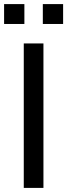

<svg xmlns="http://www.w3.org/2000/svg" viewBox="-23 -917 328 937"><path d="M93 0V-705H189V0ZM186 -800V-897H285V-800ZM-3 -800V-897H96V-800Z"/></svg>

Font: Nunito Sans 12pt ExtraLight 10pt Medium
Style: Regular
Weight: 500
Version: Version 3.101;gftools[0.9.27]